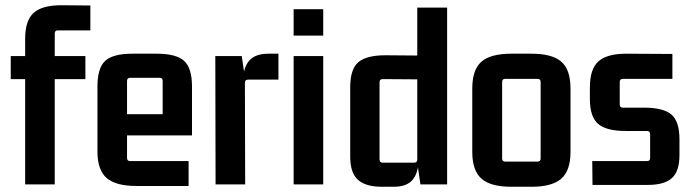

<svg xmlns="http://www.w3.org/2000/svg" viewBox="-20 -704 2635 733"><path d="M325 -588H200Q189 -588 189 -576V-473L172 -490H306V-402H172L189 -419V0H76V-419L93 -402H21V-490H93L76 -473V-555Q76 -626 108.5 -655Q141 -684 214 -684L325 -683Z M700 6H501Q422 6 387 -24.5Q352 -55 352 -126V-373Q352 -445 382 -472Q412 -499 485 -499H578Q652 -499 682.5 -472Q713 -445 713 -373V-187H452V-268H601V-395Q601 -407 590 -407H477Q465 -407 465 -395V-101Q465 -89 477 -89H700Z M1005 -499H1043V-400H927Q915 -400 915 -388L916 0H803L802 -490H903L915 -407L908 -394Q908 -445 931 -472Q954 -499 1005 -499Z M1214 0H1101V-490H1214ZM1214 -568H1101V-669H1214Z M1573 -675H1687V0H1585L1573 -83L1578 -96Q1578 -46 1556 -18.5Q1534 9 1483 9H1438Q1376 9 1346.5 -17.5Q1317 -44 1317 -106V-371Q1317 -440 1348 -466.5Q1379 -493 1452 -493L1573 -492ZM1573 -95V-414L1585 -401L1441 -402Q1429 -402 1429 -390V-95Q1429 -83 1441 -83H1561Q1573 -83 1573 -95Z M2032 -403H1909Q1897 -403 1897 -391V-99Q1897 -87 1909 -87H2032Q2044 -87 2044 -99V-391Q2044 -403 2032 -403ZM1783 -124V-366Q1783 -438 1818 -468.5Q1853 -499 1932 -499H2009Q2088 -499 2123 -468.5Q2158 -438 2158 -366V-124Q2158 -53 2123 -22Q2088 9 2009 9H1932Q1853 9 1818 -22Q1783 -53 1783 -124Z M2453 2H2242L2241 -89H2450Q2462 -89 2462 -101V-192Q2462 -204 2450 -204H2368Q2295 -204 2263.5 -231Q2232 -258 2232 -326V-370Q2232 -441 2265 -470Q2298 -499 2371 -499L2547 -498V-403H2358Q2346 -403 2346 -391V-305Q2346 -293 2358 -293H2439Q2513 -293 2543.5 -266.5Q2574 -240 2574 -172V-112Q2574 -50 2545 -24Q2516 2 2453 2Z"/></svg>

Font: Gemunu Libre ExtraLight
Style: Bold
Weight: 700
Version: Version 1.100